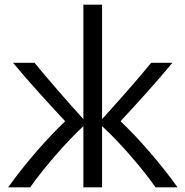

<svg xmlns="http://www.w3.org/2000/svg" viewBox="-20 -800 794 822"><path d="M109 2H15C84 -95 176 -202 259 -281C191 -354 101 -452 36 -531H128C183 -464 265 -369 337 -290V-780H417V-290C483 -363 569 -459 627 -531H718C653 -452 564 -354 496 -281C580 -201 671 -95 740 2H646C583 -87 490 -193 417 -260V2H337V-260C265 -193 174 -89 109 2Z"/></svg>

Font: Repo Regular
Style: Regular
Weight: 400
Designer: Stefan Peev
Foundry: Context Ltd
Version: Version 1.502